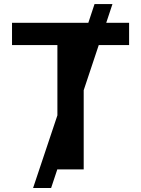

<svg xmlns="http://www.w3.org/2000/svg" viewBox="-20 -840 700 952"><path d="M144 92.3 264.6 -268.1V-616.7H39.6V-727.1H418L448.7 -819.8H537.6L506.8 -727.1H620.1V-616.7H469.7L395 -392.6V0H264.6V-1.5L233.4 92.3Z"/></svg>

Font: Interop SemBd
Style: Regular
Weight: 600
Designer: Rasmus Andersson, Google, Jang Haemin
Foundry: jhaemin
Version: Version 1.007